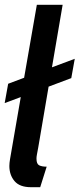

<svg xmlns="http://www.w3.org/2000/svg" viewBox="-20 -770 332 800"><path d="M109 10Q62 10 40.5 -15.5Q19 -41 19 -78.5Q19 -90.5 21.8 -106.8Q24.5 -123 32 -166L66.5 -365.5L-0.5 -340.5L14 -421L80.5 -446L133.5 -750H241L196.5 -489.5L291.5 -525L277 -444.5L182.5 -409L139.5 -156.5Q135.5 -134.5 133.8 -125.8Q132 -117 132 -109Q132 -87 143.2 -81.2Q154.5 -75.5 174.5 -75.5L147.5 10Z"/></svg>

Font: Cabin Condensed SemiBold
Style: Italic
Weight: 600
Width: 3
Italic angle: -10°
Designer: Pablo Impallari
Foundry: Pablo Impallari. http://www.impallari.com Igino Marini. http://www.ikern.com
Version: Version 3.001; ttfautohint (v1.8.3)